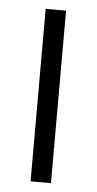

<svg xmlns="http://www.w3.org/2000/svg" viewBox="-45 -580 307 610"><g transform="rotate(5 108.5 -275.0)"><path d="M141 0V-550H76V0Z"/></g></svg>

Font: Cambay Devanagari
Style: Regular
Weight: 400
Designer: Pooja Saxena
Foundry: Pooja Saxena
Version: Version 1.180;PS 001.180;hotconv 1.0.70;makeotf.lib2.5.58329